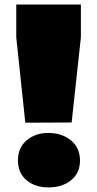

<svg xmlns="http://www.w3.org/2000/svg" viewBox="-20 -816 432 852"><path d="M297.9 -272.5 92.3 -271.5 52.2 -649.9V-795.9H338.9V-649.9ZM194.8 -226.1Q254.4 -226.1 294.7 -193.1Q335 -160.2 335 -104Q335 -48.8 295.9 -16.6Q256.8 15.6 194.8 15.6Q135.3 15.6 97.4 -16.6Q59.6 -48.8 59.6 -104Q59.6 -160.2 98.1 -193.1Q136.7 -226.1 194.8 -226.1Z"/></svg>

Font: Bevan
Style: Regular
Weight: 400
Foundry: vernon adams
Version: Version 1.000